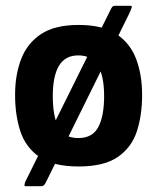

<svg xmlns="http://www.w3.org/2000/svg" viewBox="-20 -566 526 662"><path d="M251 8Q164 8 116.5 -24.5Q69 -57 50.5 -112.5Q32 -168 32 -239Q32 -308 53 -362.5Q74 -417 121.5 -448.5Q169 -480 251 -480Q334 -480 381.5 -448.5Q429 -417 449.5 -362.5Q470 -308 470 -239Q470 -169 452 -113.5Q434 -58 386.5 -25Q339 8 251 8ZM250 -90Q299 -90 319 -128Q339 -166 339 -235Q339 -304 317.5 -339.5Q296 -375 250 -375Q205 -375 183.5 -339.5Q162 -304 162 -235Q162 -165 181.5 -127.5Q201 -90 250 -90ZM138 63Q132 76 123 76H67Q64 76 64.5 71.5Q65 67 67 61L363 -536Q367 -543 369.5 -544.5Q372 -546 376 -546H429Q435 -546 434.5 -542Q434 -538 425 -518Z"/></svg>

Font: Glory
Style: Bold
Weight: 700
Designer: Robert Leuschke
Foundry: Robert Leuschke
Version: Version 1.011